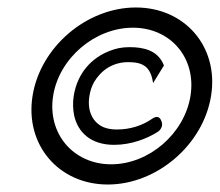

<svg xmlns="http://www.w3.org/2000/svg" viewBox="-20 -482 587 513"><path d="M67 -226C46 -95 137 11 268 11C399 11 523 -95 544 -226C565 -357 474 -462 343 -462C212 -462 88 -357 67 -226ZM122 -226C138 -327 234 -408 335 -408C436 -408 505 -327 489 -226C473 -125 378 -43 277 -43C176 -43 106 -125 122 -226ZM177 -226C174 -207 175 -190 178 -174C188 -128 223 -95 285 -95C330 -95 372 -111 402 -130C412 -137 416 -149 411 -159C407 -170 399 -173 387 -165C361 -147 329 -136 292 -136C279 -136 267 -138 257 -142C229 -154 212 -184 219 -226C221 -239 225 -251 231 -262C249 -293 280 -316 323 -316C364 -316 383 -302 389 -260L418 -307C402 -349 361 -356 326 -356C307 -356 290 -353 273 -346C226 -328 187 -288 177 -226Z"/></svg>

Font: Charger Pro
Style: Obl
Weight: 400
Designer: Jasper
Foundry: Cannot Into Space Fonts
Version: Version 1.09